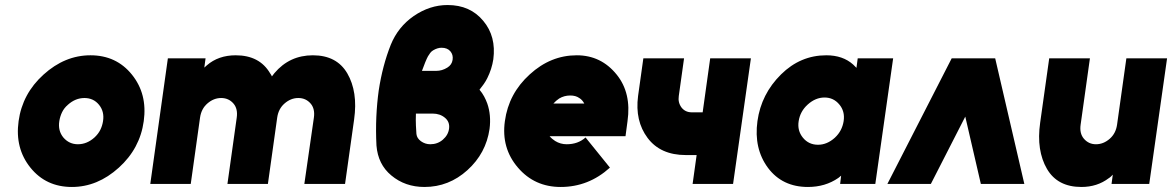

<svg xmlns="http://www.w3.org/2000/svg" viewBox="-20 -732 4664 764"><path d="M340 -512Q238 -512 153 -435Q69 -359 54 -250Q39 -142 101 -65Q163 12 266 12Q368 12 453 -65Q537 -141 552 -250Q567 -358 505 -435Q443 -512 340 -512ZM316 -342Q352 -342 374 -315Q396 -288 390 -250Q387 -231 379 -215Q371 -199 356 -185Q326 -158 290 -158Q255 -158 232 -185Q210 -212 216 -250Q219 -269 227 -285.5Q235 -302 250 -315Q280 -342 316 -342Z M1353 0 1389 -256Q1397 -312 1390 -358Q1383 -404 1362 -440Q1320 -512 1225 -512Q1132 -512 1072 -441Q1070 -438 1067 -434.5Q1064 -431 1062 -428Q1061 -431 1059 -434Q1057 -437 1055 -440Q1013 -512 918 -512Q849 -512 803 -472Q801 -470 798 -467.5Q795 -465 793 -463L798 -500H648L578 0H739L776 -264Q781 -299 805 -320Q830 -342 860 -342Q890 -342 909 -320Q927 -299 922 -264L885 0H1046L1083 -264Q1088 -299 1112 -320Q1137 -342 1167 -342Q1197 -342 1216 -320Q1234 -299 1229 -264L1191 0Z M1761 -712Q1690 -712 1626 -668Q1564 -625 1535 -554Q1502 -471 1487 -372Q1480 -322 1477.5 -267Q1475 -212 1478 -153Q1484 -78 1537 -34Q1592 12 1669 12Q1766 12 1840 -55Q1914 -122 1928 -219Q1935 -274 1919 -320Q1914 -334 1906.5 -348Q1899 -362 1888 -375Q1897 -386 1905 -397.5Q1913 -409 1919 -421Q1937 -457 1943 -496Q1955 -587 1903 -649Q1851 -712 1761 -712ZM1737 -542Q1760 -542 1772 -528Q1784 -514 1781 -494Q1778 -474 1760 -463Q1739 -450 1716 -450H1659Q1665 -467 1672 -484Q1679 -501 1683 -508Q1687 -515 1692 -521.5Q1697 -528 1704 -532Q1721 -542 1737 -542ZM1635 -280H1702Q1731 -280 1751 -263Q1770 -247 1767 -221Q1764 -195 1742 -176Q1721 -158 1692 -158Q1672 -158 1655 -170Q1647 -176 1642.5 -183Q1638 -190 1637 -199Q1636 -213 1635 -233Q1634 -253 1635 -280Z M2469 -190 2477 -250Q2493 -362 2434 -435Q2372 -512 2275 -512Q2171 -512 2088 -436Q2004 -360 1989 -250Q1974 -143 2041 -65Q2107 12 2211 12Q2322 12 2407 -65L2310 -185Q2280 -158 2235 -158Q2210 -158 2189 -171Q2183 -175 2177.5 -179.5Q2172 -184 2167 -190ZM2249 -352Q2271 -352 2285 -342Q2297 -335 2305 -320H2182Q2193 -332 2205 -340Q2225 -352 2249 -352Z M2540 -500 2519 -350Q2506 -251 2557 -183Q2608 -115 2709 -115H2752L2736 0H2897L2968 -500H2806L2776 -285H2733Q2707 -285 2692 -304Q2677 -324 2681 -350L2702 -500Z M3393 -500 3388 -462Q3385 -465 3381.5 -468.5Q3378 -472 3375 -475Q3334 -512 3268 -512Q3165 -512 3088 -436Q3009 -358 2994 -250Q2979 -141 3036 -64Q3093 12 3195 12Q3264 12 3316 -24Q3319 -26 3321.5 -28.5Q3324 -31 3327 -33L3323 0H3463L3534 -500ZM3261 -344Q3297 -344 3320 -316Q3331 -303 3335.5 -286.5Q3340 -270 3337 -250Q3334 -231 3325.5 -214.5Q3317 -198 3302 -184Q3271 -156 3235 -156Q3198 -156 3175 -184Q3152 -212 3158 -250Q3164 -289 3194 -316Q3225 -344 3261 -344Z M3511 0 3767 -500H3940L4056 0H3883L3821 -268L3684 0Z M4155 -500 4119 -244Q4111 -188 4118 -142Q4125 -96 4146 -60Q4188 12 4283 12Q4346 12 4392 -23Q4397 -26 4400.5 -29.5Q4404 -33 4408 -37L4403 0H4553L4624 -500H4462L4425 -236Q4420 -201 4396 -180Q4371 -158 4341 -158Q4312 -158 4293 -180Q4275 -201 4280 -236L4317 -500Z"/></svg>

Font: Unageo
Style: Black-Italic
Weight: 900
Designer: Richard Sepsi
Foundry: Richard Sepsi
Version: Version 2.000